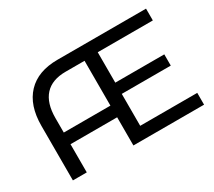

<svg xmlns="http://www.w3.org/2000/svg" viewBox="-130 -949 1335 1198"><g transform="rotate(-30 537.0 -350.0)"><path d="M1035 -85V0H526V-203H190V0H90V-393Q90 -540 166 -620Q242 -700 383 -700H1021V-615H624V-396H977V-315H624V-85ZM526 -287V-610H390Q291 -610 240.5 -554.5Q190 -499 190 -391V-287Z"/></g></svg>

Font: Montserrat Alternates Medium
Style: Regular
Weight: 500
Designer: Julieta Ulanovsky
Foundry: Julieta Ulanovsky
Version: Version 7.200